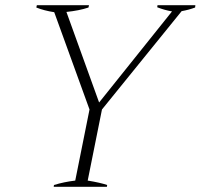

<svg xmlns="http://www.w3.org/2000/svg" viewBox="-20 -720 773 740"><path d="M188 -7Q227 -19 270 -24L325 -298L189 -673Q150 -679 120 -691L122 -700H323L321 -691Q285 -679 236 -674L362 -325L643 -676Q614 -681 586 -692L587 -700H733L732 -691Q708 -682 680 -677L373 -298L318 -24Q367 -16 393 -7L392 0H187Z"/></svg>

Font: Trirong ExtraLight
Style: Italic
Weight: 275
Italic angle: -12°
Designer: Katatrad Team
Foundry: CadsonDemak
Version: Version 1.003